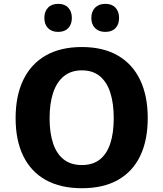

<svg xmlns="http://www.w3.org/2000/svg" viewBox="-20 -965 847 995"><path d="M404.3 10.4Q293.5 10.4 216.8 -32.5Q140.2 -75.4 100.6 -156.5Q60.9 -237.7 60.9 -352.6Q60.9 -468.6 100.7 -551Q140.4 -633.5 217.1 -677.4Q293.8 -721.3 404.2 -721.3Q514.4 -721.3 590.5 -677.3Q666.6 -633.3 706.1 -550.9Q745.6 -468.5 745.6 -353.1Q745.6 -238.1 706.5 -156.8Q667.4 -75.5 591.5 -32.6Q515.6 10.4 404.3 10.4ZM404.2 -109.7Q460.9 -109.7 497.4 -138.5Q533.8 -167.4 551.6 -221.7Q569.4 -276.1 569.4 -352.1Q569.4 -429.3 551.6 -484.8Q533.7 -540.3 497.2 -570.4Q460.6 -600.4 404.3 -600.4Q348.7 -600.4 311.5 -570.5Q274.2 -540.5 255.6 -485Q237 -429.5 237 -352.1Q237 -275.8 255.3 -221.6Q273.5 -167.4 310.6 -138.5Q347.7 -109.7 404.2 -109.7ZM526 -799.7Q492.1 -799.7 472.7 -819.3Q453.3 -839 453.3 -872Q453.3 -905.1 472.6 -925.1Q491.9 -945.1 526 -945.1Q559.9 -945.1 578.5 -925.1Q597.1 -905.1 597.1 -872Q597.1 -839 578.5 -819.3Q559.9 -799.7 526 -799.7ZM281.6 -799.7Q247.8 -799.7 228.8 -819.3Q209.8 -839 209.8 -872Q209.8 -905.1 228.7 -925.1Q247.6 -945.1 281.6 -945.1Q315.2 -945.1 333.8 -925.1Q352.4 -905.1 352.4 -872Q352.4 -839 333.8 -819.3Q315.2 -799.7 281.6 -799.7Z"/></svg>

Font: Comme
Style: Regular
Weight: 400
Designer: Vernon Adams
Foundry: Vernon Adams
Version: Version 1.000;gftools[0.9.27]